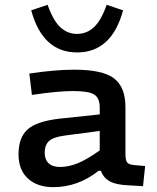

<svg xmlns="http://www.w3.org/2000/svg" viewBox="-20 -770 654 799"><path d="M423.8 -750 492.2 -727.1Q444.8 -551.8 300.8 -551.8Q157.2 -551.8 109.9 -727.1L178.2 -750Q200.7 -685.5 230.5 -657.2Q260.3 -628.9 300.8 -628.9Q341.3 -628.9 371.3 -657.2Q401.4 -685.5 423.8 -750ZM502 -130.9Q502 -103.5 509.3 -94Q516.6 -84.5 539.1 -83L584 -79.1L575.2 4.9L512.2 1Q463.4 -1 437 -15.4Q410.6 -29.8 399.9 -59.1H390.1Q304.7 8.8 201.2 8.8Q135.7 8.8 96.4 -26.9Q57.1 -62.5 57.1 -127.9Q57.1 -196.8 94 -230.7Q130.9 -264.6 225.1 -275.9L395 -293.9V-323.2Q395 -361.3 372.6 -376.2Q350.1 -391.1 284.2 -391.1Q220.7 -391.1 112.8 -375L102.1 -463.9Q209 -480 289.1 -480Q407.2 -480 454.6 -443.8Q502 -407.7 502 -324.2ZM230 -75.2Q264.6 -75.2 302.7 -90.3Q340.8 -105.5 395 -144V-225.1L251 -206.1Q201.7 -199.7 183.8 -182.9Q166 -166 166 -134.8Q166 -106.4 182.1 -90.8Q198.2 -75.2 230 -75.2Z"/></svg>

Font: IntelOne Mono Medium
Style: Regular
Weight: 500
Designer: Fred Shallcrass
Foundry: Frere-Jones Type LLC
Version: Version 1.200;hotconv 1.1.0;makeotfexe 2.6.0;FJTRelease1.2